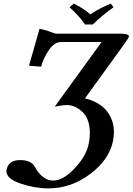

<svg xmlns="http://www.w3.org/2000/svg" viewBox="-20 -832 732 1060"><path d="M645 -646Q691.9 -646 691.9 -630.9Q691.9 -624 664.1 -585.9L449.2 -289.1Q529.3 -269 569.1 -219.5Q608.9 -169.9 608.9 -103Q608.9 -82 604 -54.2Q583 49.8 477.5 128.9Q372.1 208 248 208Q171.9 208 93.5 181.4Q15.1 154.8 15.1 111.8Q15.1 109.9 16.1 105Q27.3 51.8 90.8 51.8Q150.9 51.8 171.9 87.9Q189.9 123 216.6 144Q243.2 165 272.9 165Q330.1 165 395 94.5Q460 23.9 471.2 -45.9Q476.1 -72.8 476.1 -96.2Q476.1 -174.3 436 -213.1Q396 -252 349.1 -252Q326.2 -252 282.2 -243.2L541 -600.1H316.9Q278.8 -599.1 249 -554.4Q219.2 -509.8 207 -463.9L140.1 -469.2L198.2 -672.9Q240.2 -664.1 252 -658.2Q284.2 -646 293.9 -646ZM449.2 -696.8Q420.4 -740.7 363.8 -792L387.2 -812Q439 -787.1 479 -752.9Q535.2 -790 591.8 -812L606.9 -792Q552.7 -754.9 492.2 -696.8Z"/></svg>

Font: Linux Libertine O
Style: Semibold Italic
Weight: 600
Italic angle: -11.5°
Designer: Philipp H. Poll
Foundry: Philipp H. Poll
Version: Version 5.1.2